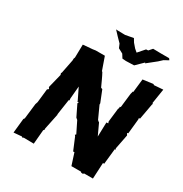

<svg xmlns="http://www.w3.org/2000/svg" viewBox="-205 -1061 1163 1222"><g transform="rotate(30 376.5 -450.5)"><path d="M121 -353 111 -345 100 -245 94 -227 81 -115 75 -107 64 -1 123 -6 128 -1 137 -5 211 -4 220 -108 226 -115V-123L225 -121L249 -237L251 -235L248 -241L265 -355L270 -356L269 -370L277 -462L317 -380L316 -375L327 -376L323 -365L363 -283L375 -273L416 -190L409 -184L415 -177L453 -86L462 -87L490 0H560L565 5L579 6L582 0H648L654 -118L663 -117L675 -231L682 -232L678 -239L699 -346L692 -358L691 -360L699 -362L710 -470L709 -480H717L738 -596L741 -602L736 -606L753 -714L686 -709L682 -714L606 -704L595 -606H591L586 -586L574 -482H568V-466L565 -469L553 -365L557 -353L544 -352L541 -247L503 -329L491 -337L494 -340L490 -339L449 -429V-438L415 -523L411 -524L404 -527C390 -557 377 -588 361 -617L356 -621L323 -715H256L236 -712L166 -706L164 -610L160 -599V-587L139 -481L135 -483L140 -468L114 -364C117 -361 120 -358 121 -353ZM488 -833 467 -851 442 -880 427 -905 368 -894 314 -895 301 -896C322 -873 343 -851 365 -829L377 -801L412 -782L429 -755L456 -753L515 -755L567 -806L569 -801L634 -853L660 -877L693 -895L685 -906H626L567 -907L545 -882L530 -881Z"/></g></svg>

Font: Asimov Print
Style: DIt
Weight: 250
Width: 0
Designer: Google
Version: Version 2.000980: 2014